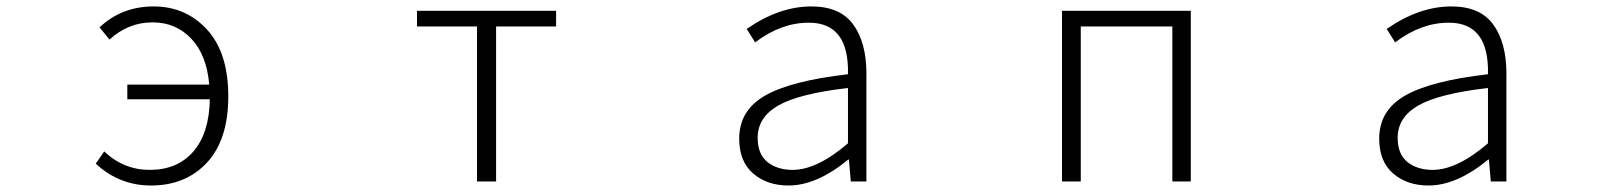

<svg xmlns="http://www.w3.org/2000/svg" viewBox="-20 -567 5040 600"><path d="M322.3 -443.4 291 -481.4Q360.4 -546.9 460 -546.9Q560.5 -546.9 627 -474.6Q693.4 -402.3 693.4 -265.6Q693.4 -130.9 627 -59.1Q560.5 12.7 452.1 12.7Q352.5 12.7 279.3 -55.7L305.7 -93.8Q366.2 -36.1 448.2 -36.1Q534.2 -36.1 584 -93.3Q633.8 -150.4 635.7 -256.8H377.9V-302.7H633.8Q626 -395.5 577.6 -446.3Q529.3 -497.1 457 -497.1Q380.9 -497.1 322.3 -443.4Z M1470.7 0V-484.4H1283.2V-533.2H1717.8V-484.4H1530.3V0Z M2444.3 12.7Q2377 12.7 2333.5 -24.9Q2290 -62.5 2290 -133.8Q2290 -221.7 2370.6 -268.1Q2451.2 -314.5 2629.9 -335Q2633.8 -496.1 2507.8 -496.1Q2420.9 -496.1 2339.8 -434.6L2313.5 -476.6Q2415 -546.9 2515.6 -546.9Q2605.5 -546.9 2646.5 -490.2Q2687.5 -433.6 2687.5 -337.9V0H2638.7L2632.8 -68.4H2630.9Q2532.2 12.7 2444.3 12.7ZM2457 -36.1Q2533.2 -36.1 2629.9 -119.1V-292Q2476.6 -274.4 2412.1 -237.3Q2347.7 -200.2 2347.7 -136.7Q2347.7 -85 2378.4 -60.5Q2409.2 -36.1 2457 -36.1Z M3298.8 0V-533.2H3701.2V0H3643.6V-484.4H3357.4V0Z M4444.3 12.7Q4377 12.7 4333.5 -24.9Q4290 -62.5 4290 -133.8Q4290 -221.7 4370.6 -268.1Q4451.2 -314.5 4629.9 -335Q4633.8 -496.1 4507.8 -496.1Q4420.9 -496.1 4339.8 -434.6L4313.5 -476.6Q4415 -546.9 4515.6 -546.9Q4605.5 -546.9 4646.5 -490.2Q4687.5 -433.6 4687.5 -337.9V0H4638.7L4632.8 -68.4H4630.9Q4532.2 12.7 4444.3 12.7ZM4457 -36.1Q4533.2 -36.1 4629.9 -119.1V-292Q4476.6 -274.4 4412.1 -237.3Q4347.7 -200.2 4347.7 -136.7Q4347.7 -85 4378.4 -60.5Q4409.2 -36.1 4457 -36.1Z"/></svg>

Font: GenEi Gothic M Light
Style: Regular
Weight: 300
Designer: o_tamon (Modified); [Source Han Sans]
Ryoko NISHIZUKA  (kana & ideographs); Paul D. Hunt (Latin, Greek & Cyrillic); Wenl
Version: Version 1.1a;Original Version 1.004